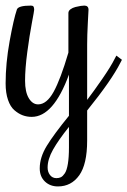

<svg xmlns="http://www.w3.org/2000/svg" viewBox="-30 -420 458 690"><path d="M30.8 -386.2Q36.1 -399.9 81.1 -399.9Q87.9 -399.9 90.3 -396.5Q92.8 -393.1 92.8 -384.8Q92.8 -380.9 84.5 -337.2Q76.2 -293.5 68.1 -233.2Q60.1 -172.9 60.1 -129.9Q60.1 -89.4 73.5 -67.1Q86.9 -44.9 106.9 -44.9Q137.7 -44.9 162.6 -89.8Q187.5 -134.8 215.8 -231V-373Q215.8 -380.9 223.1 -386.5Q230.5 -392.1 241 -394.8Q251.5 -397.5 259.8 -398.7Q268.1 -399.9 272.9 -399.9Q288.1 -399.9 288.1 -384.8Q288.1 -382.3 285.6 -337.4Q283.2 -292.5 283.2 -259.8V-61Q307.1 -92.3 337.6 -136.5Q368.2 -180.7 382.8 -210L388.2 -220.2L408.2 -205.1L402.8 -194.8Q371.1 -131.8 283.2 -22.9V85Q283.2 170.4 254.6 210.2Q226.1 250 178.2 250Q149.9 250 131.3 232.2Q112.8 214.4 112.8 185.1Q112.8 145.5 138.2 104Q163.6 62.5 217.8 -3.9V-151.9Q162.1 0 84 0Q66.9 0 51.8 -5.6Q36.6 -11.2 22 -23.7Q7.3 -36.1 -1.2 -61Q-9.8 -85.9 -9.8 -120.1Q-9.8 -192.4 4.6 -272Q19 -351.6 30.8 -386.2ZM172.9 220.2Q182.1 220.2 189 216.8Q195.8 213.4 202.9 202.9Q210 192.4 213.9 168.9Q217.8 145.5 217.8 109.9V36.1Q180.2 83 160.6 117.7Q141.1 152.3 141.1 182.1Q141.1 197.8 149.7 209Q158.2 220.2 172.9 220.2Z"/></svg>

Font: Rochester
Style: Regular
Weight: 400
Designer: Gillian Fisher
Foundry: Font Diner, Inc DBA Sideshow
Version: Version 1.005